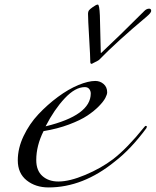

<svg xmlns="http://www.w3.org/2000/svg" viewBox="-20 -806 683 842"><path d="M382 -526Q376 -526 376 -534Q376 -556 371 -639Q366 -722 366 -746Q366 -755 370 -760.5Q374 -766 387 -775Q402 -786 409 -786Q416 -786 418 -738L422 -574H424Q500 -645 613 -758Q623 -768 634 -768Q643 -768 643 -758Q643 -750 623 -733Q494 -625 414 -543Q412 -541 396 -533Q394 -532 391 -530.5Q388 -529 385.5 -527.5Q383 -526 382 -526ZM180 -252Q378 -300 378 -396Q378 -407 371.5 -415.5Q365 -424 352 -424Q310 -424 264 -375Q218 -326 180 -252ZM193 16Q136 16 97 -15Q58 -46 58 -103Q58 -156 83.5 -209.5Q109 -263 148.5 -305Q188 -347 234 -381Q280 -415 323.5 -433Q367 -451 398 -451Q419 -451 434.5 -437.5Q450 -424 450 -401Q450 -392 442 -376.5Q434 -361 413.5 -340Q393 -319 363 -299Q333 -279 282.5 -260Q232 -241 171 -231Q139 -167 139 -104Q139 -58 166 -34Q193 -10 236 -10Q285 -10 354 -39Q423 -68 476 -108Q538 -156 612 -248Q616 -254 620 -254Q624 -254 624 -250Q624 -248 622 -244Q554 -152 484 -98Q344 16 193 16Z"/></svg>

Font: Miama Nueva
Style: Medium
Weight: 400
Italic angle: -28°
Version: Version 1.0